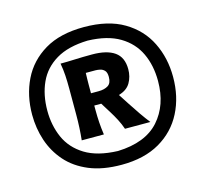

<svg xmlns="http://www.w3.org/2000/svg" viewBox="-88 -949 836 781"><g transform="rotate(-15 329.5 -558.5)"><path d="M327.6 -849.1Q429.7 -849.1 495.8 -809.8Q562 -770.5 594.2 -704.8Q626.5 -639.2 626.5 -559.6Q626.5 -476.1 592.8 -410.2Q559.1 -344.2 493.7 -306.2Q428.2 -268.1 332.5 -268.1Q253.4 -268.1 196.5 -291.7Q139.6 -315.4 103.5 -356.4Q67.4 -397.5 50 -449.7Q32.7 -502 32.7 -558.6Q32.7 -639.6 64.7 -705.3Q96.7 -771 162.1 -810.1Q227.5 -849.1 327.6 -849.1ZM328.6 -792Q246.1 -789.6 195.1 -759Q144 -728.5 120.4 -676.8Q96.7 -625 96.7 -558.6Q96.7 -496.6 119.6 -444.8Q142.6 -393.1 194.3 -361.1Q246.1 -329.1 332 -326.2Q448.7 -330.1 505.9 -394Q563 -458 563 -559.6Q563 -625 538.8 -676.5Q514.6 -728 463.1 -758.8Q411.6 -789.6 328.6 -792ZM331.5 -732.9Q393.6 -732.9 426 -710Q458.5 -687 458.5 -637.2Q458.5 -605.5 443.8 -580.3Q429.2 -555.2 394.5 -545.4L423.3 -501Q439 -476.6 456.8 -450.9Q474.6 -425.3 489.7 -406.2H382.8Q375.5 -427.7 365 -447.8Q354.5 -467.8 343.3 -485.8L315.9 -529.8H286.6V-512.7Q286.6 -482.9 288.3 -458.3Q290 -433.6 293.9 -406.2H200.7Q206.1 -456.5 206.1 -512.7V-622.1Q206.1 -652.3 204.6 -677.7Q203.1 -703.1 198.2 -730Q225.6 -730 258.3 -731.4Q291 -732.9 331.5 -732.9ZM328.1 -667H287.6Q287.1 -655.3 286.9 -643.1Q286.6 -630.9 286.6 -617.7V-581.5H318.8Q343.3 -581.5 358.6 -591.1Q374 -600.6 374 -627Q374 -646 366 -654.3Q357.9 -662.6 347.2 -664.8Q336.4 -667 328.1 -667Z"/></g></svg>

Font: Pinar ExtraBold
Style: Regular
Weight: 800
Designer: Amin Abedi
Version: Version 3.000